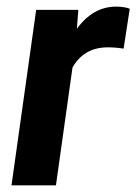

<svg xmlns="http://www.w3.org/2000/svg" viewBox="-20 -558 411 578"><path d="M330.1 -538.1Q340.3 -538.1 352.1 -536.4Q363.8 -534.7 370.6 -531.7L352.1 -411.6Q327.6 -415.5 304.7 -415.5Q267.1 -415.5 240.5 -399.4Q213.9 -383.3 198.2 -354.5L148.4 0H14.6L88.9 -528.3H215.8L211.4 -471.2Q234.4 -503.4 264.2 -520.8Q293.9 -538.1 330.1 -538.1Z"/></svg>

Font: Robert Sans ExtraBold
Style: Italic
Weight: 800
Italic angle: -8°
Designer: Christian Robertson (extended by Adam Twardoch)
Foundry: Google
Version: Version 12.135;April 2, 2019;FontCreator 11.5.0.2425 64-bit;